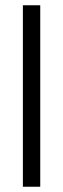

<svg xmlns="http://www.w3.org/2000/svg" viewBox="-20 -696 240 730"><path d="M133 14V-676H67V14Z"/></svg>

Font: STIX Math
Style: Regular
Weight: 400
Designer: MicroPress Inc., with final additions and corrections provided by Coen Hoffman, Elsevier (retired)
Version: Version 1.1.0